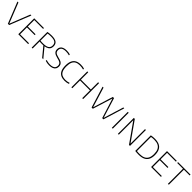

<svg xmlns="http://www.w3.org/2000/svg" viewBox="706 -2834 5073 5073"><g transform="rotate(45 3242.5 -297.5)"><path d="M246.5 0 9.5 -595H46L274 -19H268L495.5 -595H531L294 0Z M636.5 0V-595H1000.5V-563H670.5V-32H1005V0ZM660.5 -289.5V-321.5H960V-289.5Z M1137 0V-587Q1170 -593 1207.8 -597Q1245.5 -601 1290.5 -601Q1409 -601 1466.5 -559.8Q1524 -518.5 1524 -431.5Q1524.5 -374.5 1496.2 -336Q1468 -297.5 1411 -278Q1354 -258.5 1268.5 -258.5Q1242.5 -258.5 1218.5 -259.5Q1194.5 -260.5 1171 -262.5V0ZM1527.5 0 1295 -282H1337L1571 0ZM1268 -289.5Q1386.5 -289.5 1438.2 -324.5Q1490 -359.5 1490 -430Q1490 -504.5 1443.2 -536.8Q1396.5 -569 1289.5 -569Q1253 -569 1226 -566.8Q1199 -564.5 1171 -559.5V-293.5Q1198.5 -292 1218.5 -290.8Q1238.5 -289.5 1268 -289.5Z M1792.5 7Q1759 7 1720.8 1.5Q1682.5 -4 1647.5 -15.5V-49.5Q1673.5 -41 1698.8 -35.8Q1724 -30.5 1748 -27.8Q1772 -25 1794 -25Q1852.5 -25 1891 -39.8Q1929.5 -54.5 1948.5 -83Q1967.5 -111.5 1967.5 -153Q1967.5 -187.5 1954.8 -211Q1942 -234.5 1911.8 -251Q1881.5 -267.5 1829.5 -279.5L1805.5 -285.5Q1718 -306.5 1679 -343.5Q1640 -380.5 1640 -445.5Q1640 -493 1662.8 -528.2Q1685.5 -563.5 1731.5 -582.8Q1777.5 -602 1846 -602Q1879.5 -602 1914.2 -597.8Q1949 -593.5 1977.5 -584.5V-550.5Q1944.5 -561 1911.5 -565.5Q1878.5 -570 1845.5 -570Q1788 -570 1750.2 -555.5Q1712.5 -541 1694 -513.5Q1675.5 -486 1675.5 -447Q1675.5 -394 1705.2 -365.5Q1735 -337 1813 -318.5L1837 -312.5Q1896.5 -299 1933 -278Q1969.5 -257 1986 -226.5Q2002.5 -196 2002.5 -154Q2002.5 -103.5 1978.8 -67.5Q1955 -31.5 1908.2 -12.2Q1861.5 7 1792.5 7Z M2364 7Q2286 7 2226.5 -21.5Q2167 -50 2133.5 -116.5Q2100 -183 2100 -297Q2100 -406.5 2133 -473.8Q2166 -541 2226.8 -571.5Q2287.5 -602 2371 -602Q2407.5 -602 2441.8 -597.8Q2476 -593.5 2507.5 -584V-550Q2472.5 -560.5 2438.8 -564.8Q2405 -569 2370 -569Q2295.5 -569 2243.2 -543Q2191 -517 2163.5 -457.5Q2136 -398 2136 -298Q2136 -194 2164.2 -134.5Q2192.5 -75 2243.8 -50.5Q2295 -26 2364.5 -26Q2401 -26 2434.2 -31.5Q2467.5 -37 2507.5 -50V-16Q2475.5 -5 2440 1Q2404.5 7 2364 7Z M2620.5 0V-595H2654.5V-322H3025.5V-595H3059.5V0H3025.5V-290H2654.5V0Z M3375 0 3191 -595H3226.5L3403.5 -19.5H3395L3574 -595H3619L3797.5 -19.5H3791L3967.5 -595H4001L3817.5 0H3771L3592 -572H3600.5L3421.5 0Z M4132.5 0V-595H4166.5V0Z M4358.5 0V-595H4395L4789.5 -35H4777V-595H4810V0H4773L4378.5 -560H4391.5V0Z M5138 4Q5105 4 5072.5 2Q5040 0 5002 -4V-587Q5025.5 -591.5 5050.5 -594.8Q5075.5 -598 5100.5 -599.5Q5125.5 -601 5149 -601Q5297 -601 5372.8 -526.5Q5448.5 -452 5448.5 -297Q5448.5 -193 5413.2 -126.5Q5378 -60 5309 -28Q5240 4 5138 4ZM5142.5 -28Q5232.5 -28 5292.5 -56Q5352.5 -84 5382.5 -143.5Q5412.5 -203 5412.5 -297.5Q5412.5 -391.5 5383.8 -451.5Q5355 -511.5 5296.2 -540.2Q5237.5 -569 5148 -569Q5119.5 -569 5090 -566.5Q5060.5 -564 5036 -559.5V-34Q5060 -31 5086.2 -29.5Q5112.5 -28 5142.5 -28Z M5598.5 0V-595H5962.5V-563H5632.5V-32H5967V0ZM5622.5 -289.5V-321.5H5922V-289.5Z M6227 0V-563H6011V-595H6477V-563H6261V0Z"/></g></svg>

Font: Encode Sans SC Condensed Thin Thin
Style: Regular
Weight: 250
Version: Version 3.002